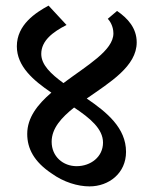

<svg xmlns="http://www.w3.org/2000/svg" viewBox="-20 -658 546 684"><path d="M299 6C368 6 429 -41 429 -117C429 -202 361 -258 289 -307C372 -365 467 -422 467 -507C467 -558 435 -593 397 -619L364 -591C370 -585 384 -566 384 -539C384 -478 290 -425 206 -362C161 -395 127 -427 127 -466C127 -513 168 -544 217 -569L153 -638C107 -613 40 -570 40 -493C40 -422 98 -372 163 -328C114 -286 77 -239 77 -181C77 -129 101 -82 164 -40C207 -9 257 6 299 6ZM164 -153C164 -201 199 -239 244 -275C301 -237 347 -199 347 -150C347 -99 303 -66 253 -66C205 -66 164 -100 164 -153Z"/></svg>

Font: Noto Serif Devanagari SemiCondensed Medium
Style: Regular
Weight: 500
Width: 4
Designer: Universal Thirst, Indian Type Foundry and the Monotype Design Team
Foundry: Monotype Imaging Inc.
Version: Version 2.004